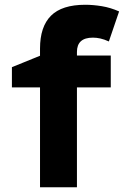

<svg xmlns="http://www.w3.org/2000/svg" viewBox="-20 -786 540 806"><path d="M148 0V-419H30V-504L148 -552V-582Q148 -674 194 -720Q240 -766 338 -766Q371 -766 407.5 -760Q444 -754 480 -738L437 -612Q417 -621 401 -624.5Q385 -628 370 -628Q303 -628 303 -568V-553H445V-419H303V0Z"/></svg>

Font: Noto Sans Mono ExtraCondensed Black
Style: Regular
Weight: 900
Width: 2
Designer: Monotype Design Team
Foundry: Monotype Imaging Inc.
Version: Version 2.014